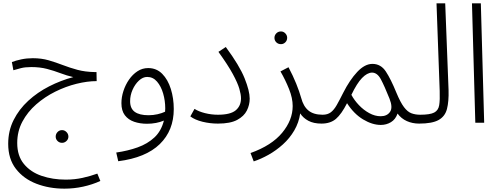

<svg xmlns="http://www.w3.org/2000/svg" viewBox="-20 -734 2990 1148"><path d="M351 120Q335 120 324 109Q313 98 313 83Q313 67 324 55.5Q335 44 351 44Q366 44 377.5 55.5Q389 67 389 83Q389 98 377.5 109Q366 120 351 120Z M365 394Q274 394 197.5 364.5Q121 335 75 275.5Q29 216 29 126Q29 48 61.5 -16.5Q94 -81 149 -131.5Q204 -182 273.5 -217.5Q343 -253 418 -273Q379 -282 341 -296.5Q303 -311 261 -322Q219 -333 167 -333Q130 -333 105 -326.5Q80 -320 60 -314L51 -363Q74 -372 107 -379Q140 -386 176 -386Q228 -386 271 -373.5Q314 -361 355.5 -345Q397 -329 443 -316.5Q489 -304 548 -303H557L558 -249Q502 -249 437.5 -233Q373 -217 310.5 -186Q248 -155 196.5 -110Q145 -65 114 -7Q83 51 83 121Q83 198 123 246.5Q163 295 229 317.5Q295 340 373 340Q426 340 473.5 329.5Q521 319 562 304L580 348Q532 370 477 382Q422 394 365 394Z M687 230 675 178Q745 168 803.5 147Q862 126 903 88Q944 50 960 -13Q939 -4 913 1Q887 6 859 6Q817 6 782 -6Q747 -18 726.5 -45Q706 -72 706 -117Q706 -153 718 -190Q730 -227 751.5 -258Q773 -289 802 -308Q831 -327 866 -327Q916 -327 950 -292.5Q984 -258 1001.5 -202Q1019 -146 1019 -82Q1019 46 935.5 127.5Q852 209 687 230ZM758 -129Q758 -85 786 -65Q814 -45 868 -45Q896 -45 922 -51Q948 -57 967 -66Q968 -76 968 -86Q968 -132 955.5 -175Q943 -218 919 -246Q895 -274 860 -274Q834 -274 810.5 -252Q787 -230 772.5 -197Q758 -164 758 -129Z M1118 -38 1143 -83Q1168 -67 1206 -57.5Q1244 -48 1283 -48Q1358 -48 1389.5 -74.5Q1421 -101 1421 -146Q1421 -169 1411 -203.5Q1401 -238 1372 -291.5Q1343 -345 1286 -424L1330 -453Q1412 -342 1442.5 -266Q1473 -190 1473 -144Q1473 -107 1456 -73Q1439 -39 1398 -17Q1357 5 1283 5Q1236 5 1191 -6Q1146 -17 1118 -38Z M1660 -470Q1643 -470 1632 -481Q1621 -492 1621 -508Q1621 -523 1632 -534.5Q1643 -546 1660 -546Q1675 -546 1686 -534.5Q1697 -523 1697 -508Q1697 -492 1686 -481Q1675 -470 1660 -470Z M1497 231 1478 181Q1604 136 1667 60Q1730 -16 1730 -100Q1730 -147 1708.5 -201Q1687 -255 1657 -307L1705 -332Q1732 -281 1751 -234Q1770 -187 1781 -148Q1794 -98 1824.5 -73Q1855 -48 1909 -48Q1922 -48 1928 -40.5Q1934 -33 1934 -23Q1934 -13 1925 -4Q1916 5 1902 5Q1855 5 1823.5 -12Q1792 -29 1775 -56Q1767 -1 1739.5 46Q1712 93 1671.5 129.5Q1631 166 1585.5 191.5Q1540 217 1497 231Z M1902 5 1909 -48Q1939 -48 1958 -62.5Q1977 -77 1993.5 -106Q2010 -135 2032 -179Q2071 -256 2116 -304Q2161 -352 2207 -352Q2257 -352 2287 -306.5Q2317 -261 2350 -180Q2374 -122 2395.5 -93.5Q2417 -65 2440.5 -56.5Q2464 -48 2492 -48Q2518 -48 2518 -23Q2518 -13 2509.5 -4Q2501 5 2486 5Q2446 5 2412.5 -10Q2379 -25 2357 -55Q2345 -20 2317.5 -3.5Q2290 13 2257 13Q2206 13 2151 -20Q2096 -53 2055 -117Q2022 -52 1989 -23.5Q1956 5 1902 5ZM2081 -167Q2098 -135 2126 -105.5Q2154 -76 2188 -57.5Q2222 -39 2256 -39Q2294 -39 2312 -65Q2330 -91 2309 -144Q2279 -219 2257.5 -259.5Q2236 -300 2204 -300Q2175 -299 2144.5 -267.5Q2114 -236 2081 -167Z M2486 5 2493 -48Q2551 -48 2576 -61Q2601 -74 2606 -105Q2611 -136 2609 -190L2590 -714H2642L2662 -196Q2664 -127 2652.5 -82.5Q2641 -38 2602.5 -16.5Q2564 5 2486 5Z M2822 0 2802 -714H2855L2875 0Z"/></svg>

Font: Noto Sans Arabic Light
Style: Regular
Weight: 300
Designer: Monotype Design Team, Nadine Chahine, Nizar Qandah and Khaled Hosny
Foundry: Monotype Imaging Inc.
Version: Version 2.012; ttfautohint (v1.8.4.7-5d5b)